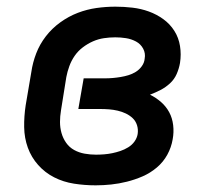

<svg xmlns="http://www.w3.org/2000/svg" viewBox="-20 -548 640 576"><path d="M267 8Q234 8 202 3Q170 -2 142.5 -16Q115 -30 94.5 -53Q74 -76 63.5 -105Q53 -134 52.5 -166.5Q52 -199 57 -232L74 -332Q78 -360 88.5 -387.5Q99 -415 117.5 -439Q136 -463 161 -481Q186 -499 213.5 -509.5Q241 -520 269.5 -524Q298 -528 326 -528Q352 -528 377.5 -525Q403 -522 426.5 -513.5Q450 -505 470 -490.5Q490 -476 503 -455.5Q516 -435 520 -410Q524 -385 520 -359Q517 -342 510 -326Q503 -310 490 -298Q477 -286 461.5 -278Q446 -270 430 -264Q448 -255 463 -242Q478 -229 487.5 -211.5Q497 -194 499.5 -172.5Q502 -151 498 -130Q494 -106 482 -84Q470 -62 450.5 -45.5Q431 -29 408 -19Q385 -9 361 -3Q337 3 313.5 5.5Q290 8 267 8ZM268 -84Q280 -84 292.5 -85Q305 -86 317 -88.5Q329 -91 341 -95Q353 -99 364.5 -106Q376 -113 383.5 -123.5Q391 -134 393 -146Q395 -160 391 -172.5Q387 -185 378 -193.5Q369 -202 357.5 -207.5Q346 -213 333 -216Q320 -219 307 -220Q294 -221 280 -221H215L231 -313H296Q307 -313 318.5 -314Q330 -315 342 -317Q354 -319 365.5 -322.5Q377 -326 387.5 -332.5Q398 -339 405.5 -349.5Q413 -360 414 -372Q417 -388 409.5 -402Q402 -416 388 -423.5Q374 -431 358 -433.5Q342 -436 326 -436Q309 -436 292 -433.5Q275 -431 259 -424Q243 -417 228.5 -406Q214 -395 204 -380.5Q194 -366 188 -349.5Q182 -333 179 -317L163 -217Q160 -199 160 -182Q160 -165 164.5 -149Q169 -133 178.5 -119.5Q188 -106 202.5 -98Q217 -90 234 -87Q251 -84 268 -84Z"/></svg>

Font: Iosevka SS04 Semibold Extended
Style: Italic
Weight: 600
Width: 7
Italic angle: -9°
Monospace: yes
Designer: Belleve Invis
Foundry: Belleve Invis
Version: Version 19.0.0; ttfautohint (v1.8.4)